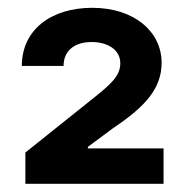

<svg xmlns="http://www.w3.org/2000/svg" viewBox="-20 -825 464 482"><path d="M43.7 -363.6H390.6V-452.4H200.6V-456.3L263.8 -503.2C348 -559.3 385.7 -605.1 385.7 -667.6C385.7 -745 317.5 -805.4 211.6 -805.4C108.7 -805.4 34.8 -750.7 34.8 -659.4H139.6C139.6 -698.2 167.6 -719.5 210.2 -719.5C250 -719.5 282 -700.3 282 -666.2C282 -633.5 256.4 -612.6 216.6 -580.3L43.7 -442.1Z"/></svg>

Font: Magic Ui Pro
Style: Bold
Weight: 700
Designer: Stefan Endress, Andreas Faust
Version: Version 1.000;FEAKit 1.0